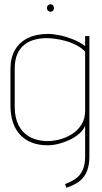

<svg xmlns="http://www.w3.org/2000/svg" viewBox="-20 -669 478 900"><path d="M217 -649Q210 -649 205 -644Q200 -639 200 -631Q200 -624 205 -619Q210 -614 217 -614Q224 -614 228.5 -619Q233 -624 233 -631Q233 -639 228.5 -644Q224 -649 217 -649ZM399 64V-500H379V-453Q354 -472 322.5 -484.5Q291 -497 260 -503.5Q229 -510 205 -510Q151 -510 111.5 -491Q72 -472 50.5 -435.5Q29 -399 29 -345V-176Q29 -85 75 -36.5Q121 12 204 12Q227 12 253.5 5.5Q280 -1 305.5 -13Q331 -25 351 -42Q371 -59 379 -80V63Q379 101 369 124.5Q359 148 344 161Q329 174 313 181.5Q297 189 285 194L291 211Q329 199 353 180Q377 161 388 132.5Q399 104 399 64ZM379 -427V-148Q379 -112 361.5 -84.5Q344 -57 316 -39.5Q288 -22 254.5 -14Q221 -6 189 -8Q147 -11 115.5 -29.5Q84 -48 66.5 -83Q49 -118 49 -169V-347Q49 -387 60.5 -414Q72 -441 92 -457.5Q112 -474 137 -481.5Q162 -489 189 -490Q210 -491 236.5 -487.5Q263 -484 289.5 -476.5Q316 -469 339.5 -456.5Q363 -444 379 -427Z"/></svg>

Font: Advent Pro Thin
Style: Regular
Weight: 250
Version: Version 3.000